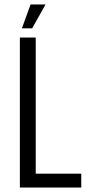

<svg xmlns="http://www.w3.org/2000/svg" viewBox="-20 -840 389 860"><path d="M69 -672H140V-62H344V0H69ZM117 -820H184L124 -713H78Z"/></svg>

Font: Khand
Style: Regular
Weight: 400
Designer: Devanagari: Sanchit Sawaria, Jyotish Sonowal; Latin: Satya Rajpurohit
Foundry: Indian Type Foundry
Version: Version 1.100;PS 1.0;hotconv 1.0.78;makeotf.lib2.5.61930; tt